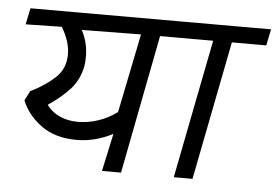

<svg xmlns="http://www.w3.org/2000/svg" viewBox="-40 -509 815 562"><g transform="rotate(5 367.5 -228.0)"><path d="M334 0H278L302 -111Q250 -84 196 -84Q132 -84 91 -114.5Q50 -145 34 -186L48 -214Q91 -235 120 -262Q149 -289 149 -331Q149 -369 124 -410L18 -408L28 -456H521L511 -408H413ZM202 -329Q202 -310 200 -301Q192 -261 167.5 -233.5Q143 -206 103 -179Q117 -159 141 -148Q165 -137 194 -137Q225 -137 255 -147Q285 -157 310 -176L357 -408L183 -406Q202 -371 202 -329Z M544 0H489L569 -408H464L474 -456H735L725 -408H624Z"/></g></svg>

Font: Cambay Devanagari
Style: Italic
Weight: 400
Italic angle: -11°
Designer: Pooja Saxena
Foundry: Pooja Saxena
Version: Version 1.018;PS 001.018;hotconv 1.0.70;makeotf.lib2.5.58329